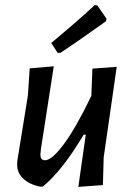

<svg xmlns="http://www.w3.org/2000/svg" viewBox="-20 -726 518 750"><path d="M350 -706 360 -705 396 -653 394 -643Q275 -558 215 -519L205 -520L180 -558Q289 -649 350 -706ZM190 -467 140 -145 138 -124Q137 -100 156 -100Q183 -100 230.5 -164.5Q278 -229 337 -352V-357L341 -458L436 -465L385 -111L382 -3L286 4L315 -200H307Q223 -59 147 3H136Q96 -5 71 -28Q46 -51 47 -86L48 -100L89 -353L96 -459Z"/></svg>

Font: Alegreya Sans SC Medium
Style: Italic
Weight: 500
Italic angle: -7°
Designer: Juan Pablo del Peral
Foundry: Huerta Tipografica
Version: Version 2.007